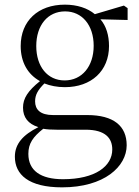

<svg xmlns="http://www.w3.org/2000/svg" viewBox="-20 -546 600 826"><path d="M258 -200C184 -200 136 -260 136 -348C136 -437 185 -497 260 -497C333 -497 383 -438 383 -349C383 -261 333 -200 258 -200ZM259 -171C373 -171 449 -241 449 -348C449 -394 437 -434 412 -463L529 -460V-511L513 -522L388 -485C357 -511 312 -526 259 -526C144 -526 69 -456 69 -348C69 -279 99 -226 152 -197C100 -155 79 -123 79 -83C79 -41 101 -13 145 1C79 34 44 73 44 128C44 205 103 260 247 260C429 260 525 170 525 79C525 -4 469 -51 355 -51H208C153 -51 131 -75 131 -110C131 -138 143 -159 171 -187C196 -177 226 -171 259 -171ZM166 8C183 11 202 12 224 12H348C435 12 463 50 463 97C463 169 390 225 251 225C155 225 102 188 102 116C102 71 122 43 166 8Z"/></svg>

Font: Noto Serif SC Light
Style: Regular
Weight: 300
Designer: Ryoko NISHIZUKA 西塚涼子 (kana & ideographs); Frank Grießhammer (Latin, Greek & Cyrillic); Wenlong ZHANG 张文龙 (bopomofo); San
Foundry: Adobe
Version: Version 2.001;hotconv 1.1.0;makeotfexe 2.6.0